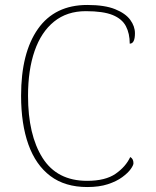

<svg xmlns="http://www.w3.org/2000/svg" viewBox="-20 -744 629 774"><path d="M332 10Q242 10 183 -34.5Q124 -79 94.5 -161.5Q65 -244 65 -358Q65 -531 133 -627.5Q201 -724 332 -724Q402 -724 444 -707Q486 -690 505 -664Q524 -638 524 -610Q524 -568 503 -568Q503 -609 487.5 -638.5Q472 -668 434 -683.5Q396 -699 326 -699Q250 -699 198 -657Q146 -615 119.5 -538.5Q93 -462 93 -358Q93 -200 151.5 -107.5Q210 -15 331 -15Q405 -15 446 -43.5Q487 -72 505 -111Q518 -104 518 -86Q518 -78 507 -62.5Q496 -47 473 -30Q450 -13 415 -1.5Q380 10 332 10Z"/></svg>

Font: Noto Serif Thin
Style: Regular
Weight: 100
Designer: Monotype Design Team
Foundry: Monotype Imaging Inc.
Version: Version 2.015